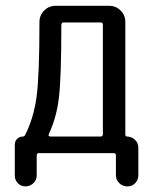

<svg xmlns="http://www.w3.org/2000/svg" viewBox="-20 -540 540 677"><path d="M152.3 -67.4Q148.4 -59.6 157.2 -58.6H335Q342.8 -58.6 342.8 -68.4V-452.1Q342.8 -460.9 335 -460.9H204.1Q196.3 -460.9 196.3 -451.2Q196.3 -269.5 188 -197.8Q179.7 -126 152.3 -67.4ZM32.2 79.1V-30.3Q32.2 -42 40.5 -50.3Q48.8 -58.6 60.5 -58.6Q65.4 -58.6 68.4 -63.5Q98.6 -123 108.9 -198.2Q119.1 -273.4 119.1 -461.9Q119.1 -486.3 135.7 -502.9Q152.3 -519.5 175.8 -519.5H365.2Q388.7 -519.5 405.3 -502.9Q421.9 -486.3 421.9 -462.9V-65.4Q421.9 -59.6 427.7 -58.6Q443.4 -58.6 455.6 -47.4Q467.8 -36.1 467.8 -18.6V78.1Q467.8 93.8 457 105.5Q446.3 117.2 429.2 117.2Q412.1 117.2 400.4 105.5Q388.7 93.8 388.7 78.1V7.8Q388.7 0 380.9 0H117.2Q109.4 0 109.4 7.8V79.1Q109.4 94.7 97.7 106Q85.9 117.2 69.8 117.2Q53.7 117.2 43 106Q32.2 94.7 32.2 79.1Z"/></svg>

Font: Rounded Mgen+ 1mn regular
Style: Regular
Weight: 400
Designer: [Source Han Sans]
Ryoko NISHIZUKA  (kana & ideographs); Paul D. Hunt (Latin, Greek & Cyrillic); Wenlong ZHANG  (bopomofo
Version: Version 1.059.20150602